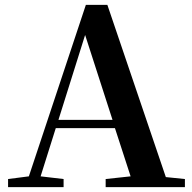

<svg xmlns="http://www.w3.org/2000/svg" viewBox="-20 -765 786 785"><path d="M328 -622 440 -275H219ZM412 0H736V-33L658 -41L419 -745H331L98 -44L13 -33V0H240V-33L146 -44L208 -241H450L514 -44L412 -33Z"/></svg>

Font: Noto Serif KR
Style: Bold
Weight: 700
Designer: Ryoko NISHIZUKA 西塚涼子 (kana & ideographs); Frank Grießhammer (Latin, Greek & Cyrillic); Wenlong ZHANG 张文龙 (bopomofo); San
Foundry: Adobe
Version: Version 2.001;hotconv 1.1.0;makeotfexe 2.6.0